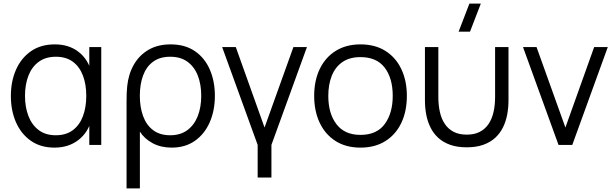

<svg xmlns="http://www.w3.org/2000/svg" viewBox="-20 -800 3396 1060"><path d="M280.7 15Q204.2 15 150.4 -22.7Q96.7 -60.3 68.3 -124.8Q40 -189.3 40 -270Q40 -350.8 68.4 -415.2Q96.8 -479.7 151 -517.3Q205.2 -555 282.7 -555Q361.3 -555 414.7 -512.9Q468 -470.8 486.3 -397.3L473 -371V-540H539V0H473V-170.7L486.3 -144.3Q468 -69.8 413.3 -27.4Q358.7 15 280.7 15ZM288 -53.3Q344.8 -53.3 382.2 -81.5Q419.7 -109.7 438 -158.8Q456.3 -208 456.3 -270.7Q456.3 -334 437.8 -382.8Q419.3 -431.7 382.1 -459.2Q344.8 -486.7 288.7 -486.7Q232 -486.7 194 -458.9Q156 -431.2 137 -382.3Q118 -333.5 118 -270.3Q118 -209.2 136.8 -160Q155.5 -110.8 193.2 -82.1Q231 -53.3 288 -53.3Z M752.3 240H678.7V-237.3Q678.7 -264.3 679.5 -286.2Q680.3 -308.2 682.3 -324.7Q689.3 -391.7 719.3 -443.7Q749.3 -495.7 800.4 -525.3Q851.5 -555 922 -555Q1001.7 -555 1056.1 -517.6Q1110.5 -480.2 1138.4 -415.8Q1166.3 -351.5 1166.3 -271.3Q1166.3 -189.8 1137.9 -125Q1109.5 -60.2 1056.2 -22.6Q1002.8 15 927.7 15Q868.3 15 822.8 -9.4Q777.3 -33.8 752.3 -73.3ZM919.7 -53.3Q976.3 -53.3 1014.4 -81.6Q1052.5 -109.8 1071.8 -159.1Q1091 -208.3 1091 -271Q1091 -333.7 1072.2 -382.3Q1053.3 -431 1015.4 -458.8Q977.5 -486.7 919.7 -486.7Q862.3 -486.7 825.2 -459.3Q788 -432 770 -383.3Q752 -334.7 752 -271.3Q752 -207.8 770.2 -158.6Q788.3 -109.3 825.5 -81.3Q862.7 -53.3 919.7 -53.3Z M1478.5 180H1402.5V0L1206.5 -540H1281.8L1440.5 -96L1599.8 -540H1674.5L1478.5 0Z M1970.2 15Q1889.7 15 1832.5 -21.5Q1775.3 -58 1744.9 -122.4Q1714.5 -186.8 1714.5 -270.7Q1714.5 -355.5 1745.5 -419.6Q1776.5 -483.7 1833.8 -519.3Q1891.2 -555 1970.2 -555Q2051 -555 2108.2 -518.7Q2165.5 -482.3 2195.8 -418.2Q2226.2 -354.2 2226.2 -270.7Q2226.2 -185.7 2195.6 -121.4Q2165 -57.2 2107.6 -21.1Q2050.2 15 1970.2 15ZM1970.2 -55.3Q2060 -55.3 2104.1 -115.2Q2148.2 -175.2 2148.2 -270.7Q2148.2 -368.3 2103.8 -426.5Q2059.3 -484.7 1970.2 -484.7Q1909.7 -484.7 1870.3 -457.3Q1831 -430 1811.8 -381.8Q1792.5 -333.7 1792.5 -270.7Q1792.5 -173.2 1837.6 -114.2Q1882.7 -55.3 1970.2 -55.3Z M2326 -246.3V-540H2400V-264.3Q2400 -219.8 2408.5 -181.9Q2417 -144 2435.8 -115.8Q2454.7 -87.7 2484.4 -72.2Q2514.2 -56.7 2556.7 -56.7Q2599.2 -56.7 2628.9 -72.2Q2658.7 -87.7 2677.5 -115.8Q2696.3 -144 2704.8 -181.9Q2713.3 -219.8 2713.3 -264.3V-540H2787.3V-246.3Q2787.3 -205.5 2780.1 -167.2Q2772.8 -128.8 2756.6 -96.1Q2740.3 -63.3 2713.5 -38.8Q2686.7 -14.3 2647.9 -0.5Q2609.2 13.3 2556.7 13.3Q2504.2 13.3 2465.4 -0.5Q2426.7 -14.3 2399.8 -38.8Q2373 -63.3 2356.8 -96.1Q2340.5 -128.8 2333.2 -167.2Q2326 -205.5 2326 -246.3ZM2511.8 -625H2574.8L2634.5 -780H2571.5Z M3139.5 0H3063.5L2867.5 -540H2942.2L3101.5 -96L3260.2 -540H3335.5Z"/></svg>

Font: Manrope Variable Light
Style: Regular
Weight: 200
Designer: Mikhail Sharanda
Foundry: Mikhail Sharanda
Version: Version 4.505